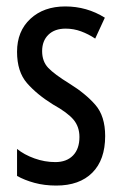

<svg xmlns="http://www.w3.org/2000/svg" viewBox="-20 -567 379 597"><path d="M307 -144Q307 -70 267 -30Q227 10 155 10Q118 10 87 1.5Q56 -7 33 -20V-104Q55 -86 87 -74.5Q119 -63 152 -63Q187 -63 207 -83.5Q227 -104 227 -141Q227 -173 208.5 -195Q190 -217 145 -242Q95 -273 64 -308.5Q33 -344 33 -406Q33 -470 74.5 -508.5Q116 -547 183 -547Q250 -547 306 -512L276 -447Q255 -461 232 -469.5Q209 -478 184 -478Q150 -478 130.5 -459Q111 -440 111 -408Q111 -376 130 -356Q149 -336 196 -307Q246 -276 276.5 -241Q307 -206 307 -144Z"/></svg>

Font: Noto Sans Oriya ExtCond
Style: Regular
Weight: 400
Width: 2
Designer: Amélie Bonet and Sol Matas
Foundry: Google LLC
Version: Version 2.006; ttfautohint (v1.8.4.7-5d5b)